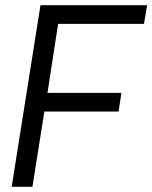

<svg xmlns="http://www.w3.org/2000/svg" viewBox="-20 -720 587 740"><path d="M25 0 136 -700H547L535 -628H204L163 -362H448L437 -290H151L105 0Z"/></svg>

Font: Georama
Style: Italic
Weight: 400
Italic angle: -9°
Designer: Jean-Baptiste Levee
Foundry: Production Type
Version: Version 1.000